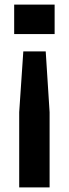

<svg xmlns="http://www.w3.org/2000/svg" viewBox="-20 -620 301 840"><path d="M82 -395 64 -129V200H197V-129L180 -395ZM42 -600V-471H219V-600Z"/></svg>

Font: Big Shoulders Text ExtraBold
Style: Regular
Weight: 800
Designer: Patric King
Foundry: XO Type Co
Version: Version 1.000; ttfautohint (v1.8.2)